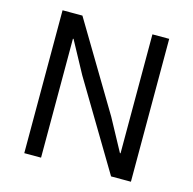

<svg xmlns="http://www.w3.org/2000/svg" viewBox="-103 -802 913 906"><g transform="rotate(15 353.5 -349.0)"><path d="M262 -426 517 0H614V-698H532V-117H529L445 -272L190 -698H93V0H175V-581H178Z"/></g></svg>

Font: Braiins Sans
Style: Regular
Weight: 400
Designer: Mike Abbink, Paul van der Laan, Pieter van Rosmalen, Jiri Chlebus, Lubos Buracinsky
Foundry: Bold Monday, Sudetype
Version: Version 1.000;hotconv 1.0.109;makeotfexe 2.5.65596